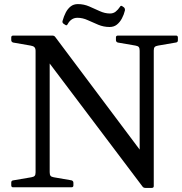

<svg xmlns="http://www.w3.org/2000/svg" viewBox="-20 -916 890 939"><path d="M292 -799Q283 -805 286 -814Q292 -836 301.5 -854.5Q311 -873 325.5 -884.5Q340 -896 361 -896Q390 -896 416.5 -884.5Q443 -873 468 -861.5Q493 -850 518 -850Q534 -850 545.5 -859Q557 -868 567 -883Q571 -891 579 -885L586 -880Q592 -875 591 -865Q586 -844 576 -825.5Q566 -807 551.5 -795.5Q537 -784 516 -784Q487 -784 460.5 -795Q434 -806 409 -817.5Q384 -829 359 -829Q343 -829 331 -821Q319 -813 311 -798Q306 -789 300 -794ZM753 -693Q741 -691 736.5 -686Q732 -681 732 -669V-6Q732 3 722 3H691Q681 3 676 -5L166 -681L223 -717V-74Q223 -62 227 -56.5Q231 -51 243 -49L330 -34Q339 -31 339 -22V-9Q339 0 329 0H44Q35 0 35 -10V-23Q35 -33 45 -34L133 -49Q145 -51 149.5 -56Q154 -61 154 -73V-667Q154 -679 148.5 -685Q143 -691 130 -693L44 -708Q35 -711 35 -720V-733Q35 -742 45 -742H236Q246 -742 251 -734L712 -119L663 -49V-668Q663 -680 659 -685.5Q655 -691 643 -693L556 -708Q547 -711 547 -720V-733Q547 -742 557 -742H841Q850 -742 850 -732V-719Q850 -709 840 -708Z"/></svg>

Font: Hahmlet
Style: Regular
Weight: 400
Designer: Minjoo Ham & Mark Frömberg
Foundry: hypertype
Version: Version 1.001; ttfautohint (v1.8.3)